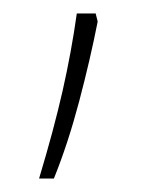

<svg xmlns="http://www.w3.org/2000/svg" viewBox="-20 -136 223 285"><path d="M122 -116H94Q86 -59 73 -1.5Q60 56 38 129H60Q81 77 97.5 14.5Q114 -48 125 -104Z"/></svg>

Font: Noto Sans UI Thin
Style: Regular
Weight: 250
Designer: Monotype Design Team
Foundry: Monotype Imaging Inc.
Version: Version 1.901